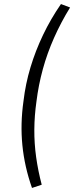

<svg xmlns="http://www.w3.org/2000/svg" viewBox="-20 -737 366 948"><path d="M138 191Q101 86 90.5 -20Q80 -126 96 -238Q106 -323 130.5 -404.5Q155 -486 192.5 -564.5Q230 -643 281 -717L326 -700Q281 -627 247 -550.5Q213 -474 191.5 -395.5Q170 -317 160 -236Q150 -166 149.5 -97.5Q149 -29 158.5 39Q168 107 186 175Z"/></svg>

Font: Nunito Sans 10pt SemiCondensed Light
Style: Italic
Weight: 300
Width: 4
Italic angle: -9°
Designer: Vernon Adams
Foundry: Vernon Adams
Version: Version 3.101;gftools[0.9.27]